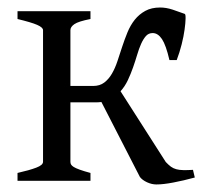

<svg xmlns="http://www.w3.org/2000/svg" viewBox="-20 -484 546 514"><path d="M222.2 -454.1V-433.1Q189.9 -426.8 179.2 -419.4Q168.5 -412.1 168.5 -403.3V-253.9H229.5Q247.1 -253.9 259 -262.9Q271 -272 279.5 -286.6Q288.1 -301.3 294.4 -320.3Q300.8 -339.4 307.1 -358.9Q313.5 -378.4 321.3 -397.5Q329.1 -416.5 340.8 -431.2Q352.5 -445.8 368.9 -454.8Q385.3 -463.9 408.7 -463.9Q424.8 -463.9 441.9 -458.3Q459 -452.6 474.6 -446.8Q477.1 -445.8 476.8 -434.1Q476.6 -422.4 474.1 -404.5Q471.7 -386.7 466.3 -365.2Q460.9 -343.8 453.1 -323.2H433.6Q424.3 -363.3 413.6 -379.4Q402.8 -395.5 388.7 -395.5Q377.9 -395.5 370.8 -387.7Q363.8 -379.9 357.9 -366.9Q352.1 -354 347.2 -337.4Q342.3 -320.8 336.2 -303.5Q330.1 -286.1 322.3 -269.5Q314.5 -252.9 302.7 -239.7L423.8 -50.3Q431.2 -42.5 437.5 -37.8Q443.8 -33.2 451.9 -31Q460 -28.8 470.5 -28.6Q481 -28.3 496.6 -29.3L501.5 -8.8Q471.2 -0.5 444.1 4.6Q417 9.8 398.9 9.8Q386.2 9.8 373.5 3.9Q360.8 -2 354.5 -10.3L251.5 -210.9Q247.6 -210.4 243.7 -210.2Q239.7 -210 235.8 -210H168.5V-50.8Q168.5 -46.9 170.2 -43.7Q171.9 -40.5 177.2 -37.1Q182.6 -33.7 193.4 -29.8Q204.1 -25.9 222.2 -21V0H26.9V-21Q59.1 -28.3 77.1 -35.2Q95.2 -42 95.2 -50.8V-403.3Q95.2 -410.6 79.3 -417.5Q63.5 -424.3 26.9 -433.1V-454.1Z"/></svg>

Font: Gentium Plus Eur
Style: Regular
Weight: 400
Designer: J. Victor Gaultney, Annie Olsen, Iska Routamaa, Becca Hirsbrunner
Foundry: SIL International
Version: Version 5.000